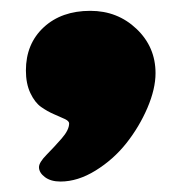

<svg xmlns="http://www.w3.org/2000/svg" viewBox="-20 -236 338 358"><path d="M52.7 75.7Q52.7 66.9 66.9 52.5Q81.1 38.1 95 22.2Q108.9 6.3 108.9 -5.9Q108.9 -10.3 100.6 -14.2Q92.3 -18.1 80.3 -23.2Q68.4 -28.3 56.6 -36.6Q44.9 -44.9 36.6 -62.5Q28.3 -80.1 28.3 -104.5Q28.3 -154.3 61.5 -185.1Q94.7 -215.8 148.4 -215.8Q199.2 -215.8 234.6 -182.1Q270 -148.4 270 -99.6Q270 -70.3 254.9 -34.9Q239.7 0.5 215.6 31Q191.4 61.5 158.2 82Q125 102.5 92.8 102.5Q74.7 102.5 63.7 94.2Q52.7 85.9 52.7 75.7Z"/></svg>

Font: Coustard Black
Style: Regular
Weight: 900
Foundry: vernon adams
Version: Version 1.001;